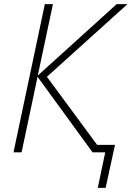

<svg xmlns="http://www.w3.org/2000/svg" viewBox="-20 -734 634 925"><path d="M451 171 487 0H426L161 -364L84 0H45L196 -714H235L162 -370L542 -714H594L206 -364L448 -36H534L489 171Z"/></svg>

Font: Noto Sans Disp ExtLt
Style: Italic
Weight: 200
Italic angle: -12°
Designer: Monotype Design Team
Foundry: Monotype Imaging Inc.
Version: Version 2.000;GOOG;noto-source:20170915:90ef993387c0